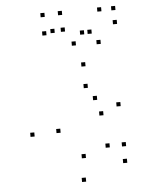

<svg xmlns="http://www.w3.org/2000/svg" viewBox="-57 -863 734 932"><g transform="rotate(-5 310.0 -397.0)"><path d="M531.6 -52.2V-72.2H511.6V-52.2ZM533.1 -133.3V-153.3H513.1V-133.3ZM453.7 -134.1V-154.1H433.7V-134.1ZM333.9 -93V-113H313.9V-93ZM222 -225.6V-245.6H202V-225.6ZM372.8 -431.3V-451.3H352.8V-431.3ZM412.8 -369.2V-389.2H392.8V-369.2ZM436.8 -292.2V-312.2H416.8V-292.2ZM523.7 -329V-349H503.7V-329ZM370.6 -536.8V-556.8H350.6V-536.8ZM94.8 -218.4V-238.4H74.8V-218.4ZM324.8 21.6V1.6H304.8V21.6ZM279.4 -794.8V-814.8H259.4V-794.8ZM414.5 -692V-712H394.5V-692ZM377.9 -691.5V-711.5H357.9V-691.5ZM470.8 -795.8V-815.8H450.8V-795.8ZM539.1 -796V-816H519.1V-796ZM541.1 -728V-748H521.1V-728ZM453.8 -638.3V-658.3H433.8V-638.3ZM333.2 -641.7V-661.7H313.2V-641.7ZM235.8 -711.3V-731.3H215.8V-711.3ZM286.2 -713.4V-733.4H266.2V-713.4ZM195 -703.2V-723.2H175V-703.2ZM194.3 -792.5V-812.5H174.3V-792.5Z"/></g></svg>

Font: Monaspace Radon Dots Var
Style: Regular
Weight: 400
Designer: Riley Cran and the Lettermatic Team
Version: Version 1.100 (Monaspace Radon Dots)